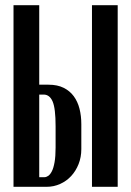

<svg xmlns="http://www.w3.org/2000/svg" viewBox="-20 -720 505 739"><path d="M167 -394Q201 -394 225 -382Q249 -370 264 -349.5Q279 -329 286 -301.5Q293 -274 293 -242V-146Q293 -115 282.5 -88.5Q272 -62 254 -42.5Q236 -23 211.5 -12Q187 -1 160 -1H32V-700H131V-394ZM433 -700V-1H334V-700ZM194 -234Q194 -303 182.5 -329.5Q171 -356 148 -356H131V-38H151Q158 -38 165.5 -43Q173 -48 179.5 -60.5Q186 -73 190 -95.5Q194 -118 194 -152Z"/></svg>

Font: Moniqa ExtBd Cond Paragraph
Style: Regular
Weight: 800
Width: 3
Designer: Rajesh Rajput
Foundry: Rajesh Rajput
Version: Version 1.000